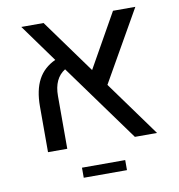

<svg xmlns="http://www.w3.org/2000/svg" viewBox="-80 -648 803 863"><g transform="rotate(-10 321.0 -217.0)"><path d="M74.2 0ZM410.2 -251.5 592.3 0H491.2L234.9 -353.5Q182.6 -320.8 182.6 -241.2V0H94.7V-208.5Q94.7 -283.2 120.1 -330.8Q145.5 -378.4 198.7 -402.8L74.2 -575.2H175.8L354 -329.1L492.7 -575.2H594.7ZM232.9 95.2H430.2V141.1H232.9Z"/></g></svg>

Font: Heebo
Style: Regular
Weight: 400
Designer: Oded Ezer
Foundry: Meir Sadan
Version: Version 2.001; ttfautohint (v1.5.14-ce02) -l 8 -r 50 -G 200 